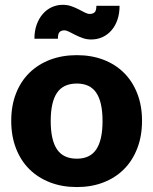

<svg xmlns="http://www.w3.org/2000/svg" viewBox="-20 -750 621 778"><path d="M25.5 0ZM291.5 -526.5Q350.5 -526.5 399 -508Q447.5 -489.5 482.2 -455Q517 -420.5 536.2 -371.2Q555.5 -322 555.5 -260.5Q555.5 -198.5 536.2 -148.8Q517 -99 482.2 -64.2Q447.5 -29.5 399 -10.8Q350.5 8 291.5 8Q232 8 183.2 -10.8Q134.5 -29.5 99.2 -64.2Q64 -99 44.8 -148.8Q25.5 -198.5 25.5 -260.5Q25.5 -322 44.8 -371.2Q64 -420.5 99.2 -455Q134.5 -489.5 183.2 -508Q232 -526.5 291.5 -526.5ZM291.5 -107Q345 -107 370.2 -144.8Q395.5 -182.5 395.5 -259.5Q395.5 -336.5 370.2 -374Q345 -411.5 291.5 -411.5Q236.5 -411.5 211 -374Q185.5 -336.5 185.5 -259.5Q185.5 -182.5 211 -144.8Q236.5 -107 291.5 -107ZM343.5 -693.5Q355.5 -693.5 363 -699.8Q370.5 -706 370.5 -726.5H464.5Q464.5 -695 455.8 -669.8Q447 -644.5 431.5 -626.8Q416 -609 395 -599.5Q374 -590 349.5 -590Q331 -590 315 -595.8Q299 -601.5 285.2 -608.5Q271.5 -615.5 260.2 -621.2Q249 -627 240.5 -627Q228.5 -627 221.5 -620.2Q214.5 -613.5 214.5 -593H119.5Q119.5 -624.5 128.5 -649.8Q137.5 -675 153 -693Q168.5 -711 189.5 -720.8Q210.5 -730.5 234.5 -730.5Q253 -730.5 269.2 -724.8Q285.5 -719 299 -712Q312.5 -705 323.8 -699.2Q335 -693.5 343.5 -693.5Z"/></svg>

Font: Lato Black
Style: Regular
Weight: 900
Designer: Lukasz Dziedzic
Foundry: tyPoland Lukasz Dziedzic
Version: Version 2.007; 2014-02-27